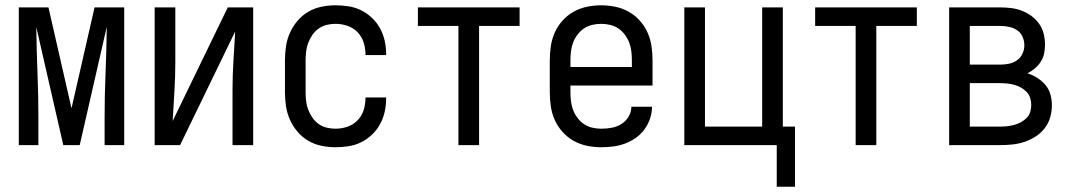

<svg xmlns="http://www.w3.org/2000/svg" viewBox="-20 -548 4040 725"><path d="M51 0V-520H163L250 -139L337 -520H449V0H375V-104Q375 -188 378.5 -271.5Q382 -355 383 -438V-446L281 0H219L117 -446Q118 -360 121.5 -274.5Q125 -189 125 -104V0Z M564 0V-520H642V-312Q642 -257 638.5 -202Q635 -147 632 -91L840 -520H936V0H858V-208Q858 -263 861.5 -318Q865 -373 868 -429L660 0Z M1247 8Q1220 8 1193.5 2.5Q1167 -3 1144 -16.5Q1121 -30 1103.5 -50.5Q1086 -71 1075 -95.5Q1064 -120 1060 -146.5Q1056 -173 1056 -200V-320Q1056 -347 1060 -373.5Q1064 -400 1075 -424.5Q1086 -449 1103.5 -469.5Q1121 -490 1144 -503.5Q1167 -517 1193.5 -522.5Q1220 -528 1247 -528Q1272 -528 1297 -524Q1322 -520 1344 -509Q1366 -498 1384.5 -480.5Q1403 -463 1415 -441Q1427 -419 1432.5 -394.5Q1438 -370 1438 -345V-340H1360V-343Q1360 -366 1353 -388Q1346 -410 1330 -426.5Q1314 -443 1292 -450.5Q1270 -458 1247 -458Q1230 -458 1213.5 -454Q1197 -450 1183 -440Q1169 -430 1159.5 -416Q1150 -402 1144 -386.5Q1138 -371 1136 -354Q1134 -337 1134 -320V-200Q1134 -183 1136 -166Q1138 -149 1144 -133.5Q1150 -118 1159.5 -104Q1169 -90 1183 -80Q1197 -70 1213.5 -66Q1230 -62 1247 -62Q1270 -62 1292 -69.5Q1314 -77 1330 -93.5Q1346 -110 1353 -132Q1360 -154 1360 -177V-180H1438V-175Q1438 -150 1432.5 -125.5Q1427 -101 1415 -79Q1403 -57 1384.5 -39.5Q1366 -22 1344 -11Q1322 0 1297 4Q1272 8 1247 8Z M1711 0V-450H1558V-520H1942V-450H1789V0Z M2250 8Q2223 8 2196.5 2.5Q2170 -3 2146.5 -16Q2123 -29 2104.5 -49.5Q2086 -70 2075 -94.5Q2064 -119 2060 -146Q2056 -173 2056 -200V-320Q2056 -347 2060 -374Q2064 -401 2075 -425.5Q2086 -450 2104.5 -470.5Q2123 -491 2146.5 -504Q2170 -517 2196.5 -522.5Q2223 -528 2250 -528Q2277 -528 2303.5 -522.5Q2330 -517 2353.5 -504Q2377 -491 2395.5 -470.5Q2414 -450 2425 -425.5Q2436 -401 2440 -374Q2444 -347 2444 -320V-225H2134V-200Q2134 -183 2136 -166Q2138 -149 2144 -133Q2150 -117 2160.5 -103Q2171 -89 2185 -79.5Q2199 -70 2216 -66Q2233 -62 2250 -62Q2270 -62 2289.5 -65.5Q2309 -69 2326 -79.5Q2343 -90 2353.5 -107.5Q2364 -125 2364 -145H2442Q2442 -122 2434.5 -100Q2427 -78 2413.5 -59.5Q2400 -41 2381 -27.5Q2362 -14 2340.5 -6Q2319 2 2296 5Q2273 8 2250 8ZM2366 -295V-320Q2366 -337 2364 -354Q2362 -371 2356 -387Q2350 -403 2339.5 -417Q2329 -431 2315 -440.5Q2301 -450 2284 -454Q2267 -458 2250 -458Q2233 -458 2216 -454Q2199 -450 2185 -440.5Q2171 -431 2160.5 -417Q2150 -403 2144 -387Q2138 -371 2136 -354Q2134 -337 2134 -320V-295Z M2913 157V0H2564V-520H2642V-70H2858V-520H2936V-70H2982V157Z M3211 0V-450H3058V-520H3442V-450H3289V0Z M3757 0H3564V-520H3757Q3778 -520 3798.5 -517.5Q3819 -515 3838.5 -507.5Q3858 -500 3875 -487.5Q3892 -475 3904 -458Q3916 -441 3921 -420.5Q3926 -400 3926 -379Q3926 -362 3922.5 -345.5Q3919 -329 3910 -315Q3901 -301 3888 -290Q3875 -279 3860 -271Q3880 -265 3897.5 -253.5Q3915 -242 3928 -226.5Q3941 -211 3946.5 -191Q3952 -171 3952 -150Q3952 -127 3945.5 -104.5Q3939 -82 3924.5 -63.5Q3910 -45 3890.5 -32.5Q3871 -20 3849 -12.5Q3827 -5 3803.5 -2.5Q3780 0 3757 0ZM3642 -304H3757Q3774 -304 3790.5 -307.5Q3807 -311 3820.5 -320.5Q3834 -330 3841 -345.5Q3848 -361 3848 -377Q3848 -394 3841 -409.5Q3834 -425 3820.5 -434Q3807 -443 3790.5 -446.5Q3774 -450 3757 -450H3642ZM3642 -70H3757Q3771 -70 3784 -71.5Q3797 -73 3810 -76.5Q3823 -80 3835 -86.5Q3847 -93 3856.5 -102.5Q3866 -112 3870 -125Q3874 -138 3874 -152Q3874 -165 3870 -178Q3866 -191 3856.5 -201Q3847 -211 3835 -217.5Q3823 -224 3810.5 -227.5Q3798 -231 3784.5 -232.5Q3771 -234 3757 -234H3642Z"/></svg>

Font: Iosevka Custom
Style: Regular
Weight: 400
Monospace: yes
Designer: Belleve Invis
Foundry: Belleve Invis
Version: Version 32.5.0; ttfautohint (v1.8.4)